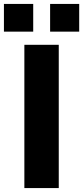

<svg xmlns="http://www.w3.org/2000/svg" viewBox="-56 -957 423 977"><path d="M243 0H68V-729H243ZM-36 -796V-937H113V-796ZM199 -796V-937H347V-796Z"/></svg>

Font: BDO Grotesk ExtraBold
Style: Regular
Weight: 800
Designer: Deni Anggara
Foundry: Lokal Container
Version: Version 2.000